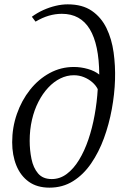

<svg xmlns="http://www.w3.org/2000/svg" viewBox="-20 -851 572 883"><path d="M207.5 12Q150.5 12 112.5 -15.2Q74.5 -42.5 55.2 -90Q36 -137.5 36 -197Q36 -265 57.8 -327.2Q79.5 -389.5 118.2 -438.2Q157 -487 208.5 -515Q260 -543 319.5 -543Q352 -543 384.2 -533.8Q416.5 -524.5 436.5 -508Q436 -577.5 425 -629.8Q414 -682 392.8 -717Q371.5 -752 339.5 -769.8Q307.5 -787.5 264.5 -787.5Q234.5 -787.5 204.5 -778.8Q174.5 -770 143.5 -751.5L126.5 -774Q151 -792 179.2 -804.8Q207.5 -817.5 236 -824.2Q264.5 -831 291.5 -831Q359 -831 402.2 -801.2Q445.5 -771.5 469.8 -721.5Q494 -671.5 502.5 -609.8Q511 -548 509 -484.5Q507 -418.5 494.2 -349Q481.5 -279.5 458 -215.2Q434.5 -151 399.2 -99.5Q364 -48 316.2 -18Q268.5 12 207.5 12ZM218 -27.5Q255.5 -27.5 287 -51Q318.5 -74.5 343.5 -115.5Q368.5 -156.5 386.5 -209.5Q404.5 -262.5 415.2 -322Q426 -381.5 429.5 -441Q421 -458.5 404.2 -473Q387.5 -487.5 365.8 -496.2Q344 -505 319.5 -505Q287.5 -505 257.5 -490.2Q227.5 -475.5 201.8 -448Q176 -420.5 156.8 -383Q137.5 -345.5 127 -300Q116.5 -254.5 116.5 -203.5Q116.5 -160.5 124.8 -120Q133 -79.5 155 -53.5Q177 -27.5 218 -27.5Z"/></svg>

Font: Merriweather 72pt Light
Style: Italic
Weight: 300
Italic angle: -7.8°
Version: Version 2.101